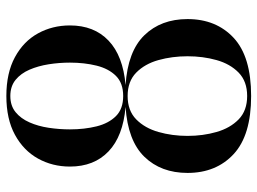

<svg xmlns="http://www.w3.org/2000/svg" viewBox="-123 -677 810 604"><g transform="rotate(-90 282.0 -375.0)"><path d="M282 10Q158.5 10 99.2 -45Q40 -100 40 -190Q40 -273.5 90.8 -325.8Q141.5 -378 247.5 -385Q155.5 -393 107.8 -438.5Q60 -484 60 -560Q60 -615 85.2 -660.5Q110.5 -706 160 -733Q209.5 -760 282 -760Q354.5 -760 404.2 -733Q454 -706 479 -660.5Q504 -615 504 -560Q504 -484 456.2 -438.5Q408.5 -393 316.5 -385Q422.5 -378 473.2 -325.8Q524 -273.5 524 -190Q524 -100 465 -45Q406 10 282 10ZM282 -2.5Q328 -2.5 355.5 -29.2Q383 -56 395 -98.8Q407 -141.5 407 -190Q407 -238.5 395 -281.5Q383 -324.5 355.5 -351.5Q328 -378.5 282 -378.5Q236 -378.5 208.5 -351.5Q181 -324.5 168.8 -281.5Q156.5 -238.5 156.5 -190Q156.5 -141.5 168.8 -98.8Q181 -56 208.5 -29.2Q236 -2.5 282 -2.5ZM282 -392.5Q322.5 -392.5 345.2 -415.2Q368 -438 377.5 -476.2Q387 -514.5 387 -560Q387 -593.5 381.8 -626.8Q376.5 -660 364.8 -687.2Q353 -714.5 332.8 -731Q312.5 -747.5 282 -747.5Q251.5 -747.5 231.2 -731Q211 -714.5 199 -687.2Q187 -660 182 -626.8Q177 -593.5 177 -560Q177 -514.5 186.5 -476.2Q196 -438 218.8 -415.2Q241.5 -392.5 282 -392.5Z"/></g></svg>

Font: Bodoni Moda 18pt Medium
Style: Regular
Weight: 500
Designer: Owen Earl
Foundry: indestructible type
Version: Version 2.004